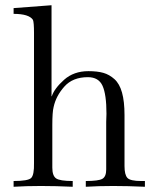

<svg xmlns="http://www.w3.org/2000/svg" viewBox="-20 -715 595 734"><path d="M180 -74Q180 -43 194.5 -33Q209 -23 258 -23V-1Q193 -4 136.5 -4Q80 -4 32 -1V-23Q87 -23 99 -34.5Q111 -46 110 -92V-590Q110 -629 106 -639Q91 -662 32 -662V-684L177 -695V-347H178Q188 -377 225 -410Q262 -443 318 -443Q352 -443 375 -436.5Q398 -430 417.5 -412.5Q437 -395 446.5 -361Q456 -327 456 -275V-80Q456 -47 467 -35Q478 -23 520 -23H534V-1Q469 -4 412.5 -4Q356 -4 308 -1V-23Q357 -23 371.5 -31.5Q386 -40 386 -67V-249Q387 -264 387 -280Q387 -354 372 -387Q357 -420 316 -420Q258 -420 226 -384Q194 -348 185 -306Q180 -287 180 -237Z"/></svg>

Font: cwTeXMing
Style: Medium
Weight: 500
Version: Version 1.17